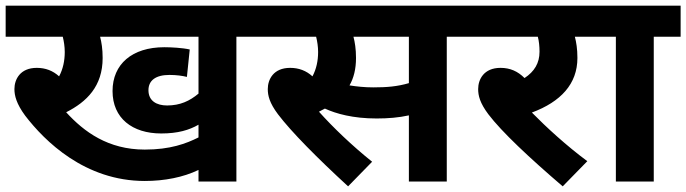

<svg xmlns="http://www.w3.org/2000/svg" viewBox="-20 -642 2427 679"><path d="M816 -512H910V-622H0V-512H202C206 -496 209 -477 209 -458C209 -428 203 -398 189 -372C167 -392 141 -402 110 -402C51 -402 31 -361 31 -327C31 -304 38 -275 69 -233C138 -143 280 -2 492 -2C562 -2 628 -15 682 -41V0H816ZM571 -269C534 -269 505 -285 505 -323C505 -357 530 -377 579 -377C604 -377 625 -374 641 -370L651 -467C625 -473 584 -475 561 -475C447 -475 378 -415 378 -320C378 -224 448 -170 550 -170C609 -170 649 -182 682 -201V-156C638 -134 582 -113 492 -113C362 -113 277 -176 214 -245C287 -282 343 -337 343 -437C343 -469 339 -493 334 -512H682V-311C651 -285 617 -269 571 -269Z M1560 -512H1654V-622H896V-512H1098C1102 -496 1105 -477 1105 -458C1105 -428 1099 -398 1085 -372C1063 -392 1037 -402 1006 -402C947 -402 927 -361 927 -327C927 -304 933 -278 963 -238C1010 -176 1102 -83 1211 17L1296 -70C1225 -127 1158 -191 1108 -247C1115 -251 1122 -254 1129 -258C1168 -240 1228 -223 1312 -223C1352 -223 1390 -226 1426 -234V0H1560ZM1300 -333C1269 -333 1242 -336 1216 -340C1231 -366 1239 -398 1239 -437C1239 -469 1235 -493 1230 -512H1426V-348C1385 -336 1348 -333 1300 -333Z M2057 -72C1984 -126 1912 -192 1861 -244C1963 -282 2022 -345 2022 -437C2022 -469 2018 -493 2013 -512H2093V-622H1640V-512H1882C1886 -497 1888 -479 1888 -459C1888 -419 1870 -389 1835 -366C1811 -390 1784 -402 1750 -402C1691 -402 1671 -361 1671 -327C1671 -304 1677 -278 1707 -238C1754 -176 1853 -83 1970 17Z M2292 -512H2387V-622H2078V-512H2158V0H2292Z"/></svg>

Font: Noto Sans
Style: Bold Italic
Weight: 700
Italic angle: -12°
Designer: Monotype Design Team
Foundry: Monotype Imaging Inc.
Version: Version 2.013